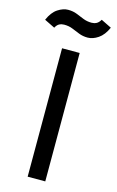

<svg xmlns="http://www.w3.org/2000/svg" viewBox="-161 -958 616 1011"><g transform="rotate(15 147.5 -452.0)"><path d="M100 0V-700H196V0ZM215 -789Q189 -789 167.5 -797.5Q146 -806 125.5 -814.5Q105 -823 79 -823Q65 -823 53 -817Q41 -811 32 -794L-25 -822Q-6 -866 23 -885Q52 -904 79 -904Q106 -904 127 -895.5Q148 -887 169 -878.5Q190 -870 215 -870Q229 -870 241 -876Q253 -882 263 -899L320 -871Q301 -828 272 -808.5Q243 -789 215 -789Z"/></g></svg>

Font: Orienta
Style: Regular
Weight: 400
Designer: Eduardo Rodriguez Tunni
Foundry: Eduardo Rodriguez Tunni
Version: Version 1.002; ttfautohint (v1.8.4.7-5d5b);gftools[0.9.23]